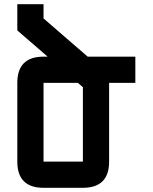

<svg xmlns="http://www.w3.org/2000/svg" viewBox="-20 -895 728 915"><path d="M187.5 0Q62.5 0 62.5 -125V-500Q62.5 -625 187.5 -625H207L62.5 -750V-875H187.5V-807.1L397.9 -625H625V-500H500V-125Q500 0 375 0ZM187.5 -125H375V-479.5L351.1 -500H187.5Z"/></svg>

Font: Oldtimer
Style: Regular
Weight: 400
Designer: GGBotNet
Foundry: GGBotNet
Version: 1.00